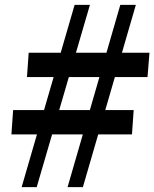

<svg xmlns="http://www.w3.org/2000/svg" viewBox="-20 -770 635 790"><path d="M69 0 287 -750H350L131 0ZM27 -217 34 -317H530L523 -217ZM91 -453 98 -553H595L587 -453ZM258 0 475 -750H539L321 0Z"/></svg>

Font: Roboto Serif 72pt SemiCondensed SemiBold
Style: Italic
Weight: 600
Width: 4
Italic angle: -10°
Designer: Greg Gazdowicz
Foundry: Commercial Type
Version: Version 1.008